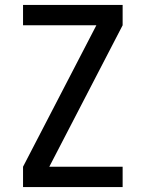

<svg xmlns="http://www.w3.org/2000/svg" viewBox="-20 -755 588 775"><path d="M73 0V-82L369 -653H73V-735H475V-653L179 -82H475V0Z"/></svg>

Font: Iosevka Semi-Condensed Medium
Style: Regular
Weight: 500
Monospace: yes
Designer: Belleve Invis
Foundry: Belleve Invis
Version: Version 27.3.5